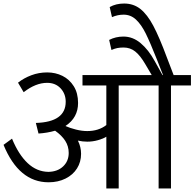

<svg xmlns="http://www.w3.org/2000/svg" viewBox="-20 -1067 1101 1087"><path d="M1061 -583H948V0H878V-583H652V0H582V-293Q565 -282 535 -273.5Q505 -265 474 -265Q447 -265 421 -271Q439 -235 439 -196Q439 -150 416 -113.5Q393 -77 351 -56Q309 -35 255 -35Q87 -35 0 -247L48 -282Q85 -192 136.5 -143.5Q188 -95 254 -94Q306 -95 337.5 -125Q369 -155 369 -201Q369 -239 349.5 -269.5Q330 -300 292 -327Q247 -314 198 -311L183 -371Q352 -376 352 -491Q352 -536 323 -567Q294 -598 247 -598Q182 -598 114 -545L82 -599Q115 -625 157.5 -641Q200 -657 247 -657Q294 -657 333.5 -637.5Q373 -618 397.5 -579Q422 -540 422 -484Q422 -401 351 -354Q351 -354 351.5 -354Q352 -354 352 -353Q376 -342 410 -333.5Q444 -325 474 -325Q538 -325 582 -359V-583H447V-642H839L803 -703Q774 -753 745.5 -775.5Q717 -798 680 -798Q660 -798 644.5 -795Q629 -792 611 -784L598 -841Q635 -860 679 -860Q732 -860 776.5 -822.5Q821 -785 856 -721L900 -642H903L868 -731Q830 -827 805 -877.5Q780 -928 750 -956Q720 -984 680 -984Q646 -984 614 -970L601 -1027Q636 -1047 683 -1047Q736 -1047 775 -1016Q814 -985 848 -921Q882 -857 925 -741L963 -642H1061Z"/></svg>

Font: Martel Sans Light
Style: Regular
Weight: 300
Designer: Dan Reynolds and Mathieu Réguer
Foundry: Dan Reynolds and Mathieu Réguer
Version: Version 1.002; ttfautohint (v1.1) -l 5 -r 5 -G 72 -x 0 -D la